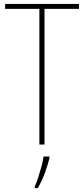

<svg xmlns="http://www.w3.org/2000/svg" viewBox="-20 -734 427 975"><path d="M206 0H180V-689H6V-714H381V-689H206ZM231 70Q222 106 207 146.5Q192 187 172 221H157V212Q165 195 174 167Q183 139 191 110Q199 81 201 61H231Z"/></svg>

Font: Noto Sans Gurmukhi UI Condensed Thin
Style: Regular
Weight: 100
Width: 3
Designer: Jelle Bosma - Monotype Design Team
Foundry: Monotype Imaging Inc.
Version: Version 2.004; ttfautohint (v1.8.4.7-5d5b)